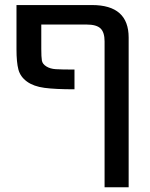

<svg xmlns="http://www.w3.org/2000/svg" viewBox="-20 -540 608 779"><path d="M46.9 -339.8V-519.5H353.5Q502 -519.5 502 -387.7V219.7H404.3V-372.1Q404.3 -409.2 387.7 -424.8Q371.1 -440.4 332 -440.4H147.5V-341.8Q147.5 -308.6 149.9 -294.4Q152.3 -280.3 168 -270.5Q183.6 -260.7 206.5 -259.3Q229.5 -257.8 282.2 -257.8V-177.7Q204.1 -177.7 160.2 -183.6Q116.2 -189.5 89.4 -209Q62.5 -228.5 54.7 -257.8Q46.9 -287.1 46.9 -339.8Z"/></svg>

Font: GenEi M Gothic v2 Medium
Style: Regular
Weight: 500
Version: Version 2.0